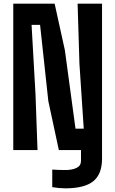

<svg xmlns="http://www.w3.org/2000/svg" viewBox="-20 -820 630 1049"><path d="M336.5 209Q320.5 209 301.5 207.2Q282.5 205.5 265.5 202.5V106.5Q278.5 107.5 299.8 108.2Q321 109 336 109Q374.5 109 398.5 97.2Q422.5 85.5 422.5 58.5V-77H537.5V47Q537.5 132 489.2 170.5Q441 209 336.5 209ZM52.5 0V-800H278.5L334.5 -545.5L392.5 -117H437.5L414 -472L404 -800H537.5V0H301.5L244 -268L199 -684H152.5L174 -305L185 0Z"/></svg>

Font: Big Shoulders Text Thin ExtraBold
Style: Regular
Weight: 800
Version: Version 2.002